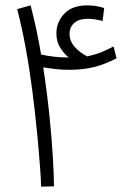

<svg xmlns="http://www.w3.org/2000/svg" viewBox="-20 -696 484 715"><path d="M181 -2 133 -1Q133 -22 129 -75.5Q125 -129 118 -202Q111 -275 100.5 -357Q90 -439 75.5 -518Q61 -597 44 -662L94 -676Q105 -634 115 -587.5Q125 -541 133 -493Q156 -488 180 -485Q204 -482 236 -482Q217 -497 203.5 -519.5Q190 -542 190 -571Q190 -614 219.5 -645Q249 -676 305 -676Q339 -676 368 -666L362 -618Q351 -621 336.5 -623.5Q322 -626 308 -626Q274 -626 256.5 -610.5Q239 -595 239 -570Q239 -543 258.5 -521Q278 -499 305 -486Q336 -493 357 -501.5Q378 -510 403 -523L414 -479Q370 -456 329 -446Q288 -436 238 -436Q210 -436 185 -439Q160 -442 141 -445Q155 -354 164 -266Q173 -178 177 -108Q181 -38 181 -2Z"/></svg>

Font: Noto Sans Arabic UI SmCn Lt
Style: Regular
Weight: 300
Width: 4
Designer: Monotype Design Team, Nadine Chahine and Nizar Qandah
Foundry: Monotype Imaging Inc.
Version: Version 2.010; ttfautohint (v1.8.4.7-5d5b)